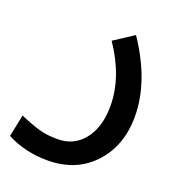

<svg xmlns="http://www.w3.org/2000/svg" viewBox="-115 -494 713 787"><g transform="rotate(20 241.5 -100.5)"><path d="M21 65Q74 88 108.5 97.5Q143 107 188 107Q260 107 303 52Q346 -3 346 -95Q346 -220 259 -348L345 -404Q455 -241 455 -88Q455 40 379 121.5Q303 203 179 203Q80 203 1 161Z"/></g></svg>

Font: LT Superior Semi-bold
Style: Regular
Weight: 600
Designer: Daniel Lyons
Foundry: LyonsType
Version: Version 1.0